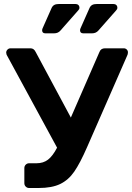

<svg xmlns="http://www.w3.org/2000/svg" viewBox="-20 -942 661 962"><path d="M600 -700Q609 -700 615 -694Q621 -688 621 -680Q621 -670 617 -663L416 -204Q381 -124 352 -82Q323 -40 281.5 -20Q240 0 173 0H126Q116 0 109 -7Q102 -14 102 -24V-100Q102 -110 109 -117Q116 -124 126 -124H163Q197 -124 220.5 -142Q244 -160 266 -202L13 -668Q11 -676 11 -678Q11 -687 17.5 -693.5Q24 -700 33 -700H133Q150 -700 159 -681L335 -353L478 -681Q485 -700 506 -700ZM207 -775Q191 -775 191 -791Q191 -796 196 -806L239 -903Q244 -913 252.5 -917.5Q261 -922 276 -922H358Q367 -922 372.5 -917Q378 -912 378 -903Q378 -896 372 -890L283 -789Q271 -775 251 -775ZM397 -775Q381 -775 381 -791Q381 -796 386 -806L429 -903Q434 -913 442.5 -917.5Q451 -922 466 -922H548Q557 -922 562.5 -917Q568 -912 568 -903Q568 -896 562 -890L473 -789Q461 -775 441 -775Z"/></svg>

Font: Rubik AZ
Style: Regular
Weight: 500
Designer: Hubert and Fischer
Foundry: Hubert & Fischer
Version: Version 2.000